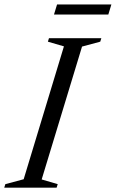

<svg xmlns="http://www.w3.org/2000/svg" viewBox="-44 -860 531 880"><path d="M249 -647.5 175.5 -669 180.5 -685H420.5L415.5 -669L332 -646.5L147 -37.5L220.5 -16L215.5 0H-24.5L-19.5 -16L64.5 -38.5ZM203.5 -793.5 217.5 -839.5H466.5L452.5 -793.5Z"/></svg>

Font: Newsreader 36pt
Style: Italic
Weight: 400
Italic angle: -17°
Designer: Hugues Gentile
Foundry: Production Type
Version: Version 1.003